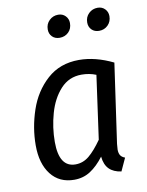

<svg xmlns="http://www.w3.org/2000/svg" viewBox="-87 -826 692 901"><g transform="rotate(-10 259.5 -376.0)"><path d="M474 -497 420 -119Q418 -99 418 -92Q418 -76 424 -65.5Q430 -55 446 -49L418 12Q381 7 360.5 -13.5Q340 -34 336 -73Q305 -32 271 -10Q237 12 194 12Q123 12 83 -39.5Q43 -91 43 -178Q43 -262 71 -345Q99 -428 160 -483Q221 -538 312 -538Q390 -538 474 -497ZM134 -178Q134 -58 212 -58Q248 -58 277 -82Q306 -106 339 -153L381 -455Q349 -468 312 -468Q252 -468 212 -424.5Q172 -381 153 -314Q134 -247 134 -178ZM193 -704Q193 -730 210.5 -747Q228 -764 253 -764Q274 -764 287.5 -750Q301 -736 301 -716Q301 -689 284 -672.5Q267 -656 242 -656Q220 -656 206.5 -669.5Q193 -683 193 -704ZM381 -704Q381 -730 398.5 -747Q416 -764 441 -764Q462 -764 475.5 -750Q489 -736 489 -716Q489 -690 472 -673Q455 -656 430 -656Q408 -656 394.5 -669.5Q381 -683 381 -704Z"/></g></svg>

Font: Fira Sans Condensed
Style: Italic
Weight: 400
Width: 3
Italic angle: -8°
Designer: bBox Type GmbH & Carrois Corporate GbR & Edenspiekermann AG
Foundry: bBox Type GmbH & Carrois Corporate GbR & Edenspiekermann AG
Version: Version 4.301